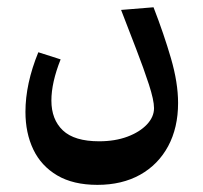

<svg xmlns="http://www.w3.org/2000/svg" viewBox="-20 -309 568 538"><path d="M252.9 209Q185.1 209 140.1 182.4Q95.2 155.8 73.2 109.6Q51.3 63.5 51.3 4.4Q51.3 -74.2 87.4 -162.6L149.9 -142.6Q124 -77.6 124 -27.3Q124 25.9 156.2 56.4Q188.5 86.9 257.8 86.9Q302.2 86.9 336.9 74Q371.6 61 391.6 39.8Q411.6 18.6 411.6 -5.9Q411.6 -28.3 397.2 -72.5Q382.8 -116.7 361.6 -171.6Q340.3 -226.6 319.3 -281.2L410.2 -288.6Q439 -214.4 459 -145.8Q479 -77.1 479 -20.5Q479 48.8 451.2 100.6Q423.3 152.3 372.6 180.7Q321.8 209 252.9 209Z"/></svg>

Font: Markazi Text
Style: Bold
Weight: 700
Designer: Borna Izadpanah (Arabic designer), Fiona Ross (Arabic design director) and Florian Runge (Latin designer)
Foundry: Borna Izadpanah and Florian Runge
Version: Version 1.001; ttfautohint (v1.8.3)